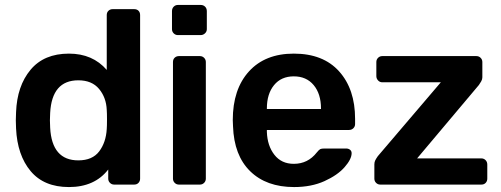

<svg xmlns="http://www.w3.org/2000/svg" viewBox="-20 -747 2027 777"><path d="M259 10Q158 10 104 -54.5Q50 -119 45 -227L44 -260L45 -293Q49 -399 103.5 -464.5Q158 -530 259 -530Q355 -530 412 -464V-686Q412 -697 419 -703.5Q426 -710 436 -710H523Q534 -710 540.5 -703.5Q547 -697 547 -686V-24Q547 -14 540.5 -7Q534 0 523 0H442Q432 0 425 -7Q418 -14 418 -24V-61Q363 10 259 10ZM297 -98Q354 -98 381.5 -134.5Q409 -171 412 -225Q413 -237 413 -263Q413 -290 412 -302Q410 -352 381 -387Q352 -422 297 -422Q190 -422 183 -290L182 -260L183 -230Q190 -98 297 -98Z M700 -605Q690 -605 683 -612Q676 -619 676 -629V-702Q676 -713 683 -720Q690 -727 700 -727H792Q803 -727 810 -720Q817 -713 817 -702V-629Q817 -619 809.5 -612Q802 -605 792 -605ZM704 0Q694 0 687 -7Q680 -14 680 -24V-496Q680 -507 687 -513.5Q694 -520 704 -520H789Q799 -520 806 -513Q813 -506 813 -496V-24Q813 -14 806 -7Q799 0 789 0Z M1170 10Q1058 10 992.5 -54Q927 -118 923 -236L922 -261Q922 -386 987.5 -458Q1053 -530 1169 -530Q1288 -530 1352.5 -458Q1417 -386 1417 -266V-245Q1417 -235 1410 -228Q1403 -221 1392 -221H1060V-213Q1062 -157 1090.5 -120.5Q1119 -84 1169 -84Q1226 -84 1262 -130Q1271 -141 1276 -143.5Q1281 -146 1293 -146H1381Q1390 -146 1396.5 -141Q1403 -136 1403 -127Q1403 -103 1374.5 -70.5Q1346 -38 1293 -14Q1240 10 1170 10ZM1279 -306V-308Q1279 -367 1249.5 -402.5Q1220 -438 1169 -438Q1118 -438 1089 -402.5Q1060 -367 1060 -308V-306Z M1519 0Q1509 0 1502 -7Q1495 -14 1495 -24V-82Q1495 -91 1498.5 -98Q1502 -105 1509 -115L1764 -414H1527Q1517 -414 1510 -421.5Q1503 -429 1503 -439V-496Q1503 -506 1510 -513Q1517 -520 1527 -520H1908Q1918 -520 1925 -513Q1932 -506 1932 -496V-434Q1932 -426 1927.5 -418Q1923 -410 1918 -403L1668 -106H1928Q1938 -106 1945 -99Q1952 -92 1952 -81V-24Q1952 -14 1945.5 -7Q1939 0 1928 0Z"/></svg>

Font: Rubik AZ
Style: Regular
Weight: 500
Designer: Hubert and Fischer
Foundry: Hubert & Fischer
Version: Version 2.000